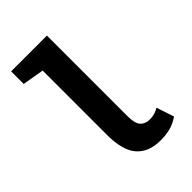

<svg xmlns="http://www.w3.org/2000/svg" viewBox="-171 -593 669 669"><g transform="rotate(-45 163.5 -258.5)"><path d="M213.4 10.3Q155.3 10.3 125 -24.4Q94.7 -59.1 94.7 -136.2V-452.6L15.1 -466.3V-528.3H191.4V-130.9Q191.4 -94.7 204.1 -81.3Q216.8 -67.9 238.8 -67.9Q251 -67.9 262.7 -71.3Q274.4 -74.7 283.7 -80.6L305.2 -15.6Q282.7 -0.5 261.2 4.9Q239.7 10.3 213.4 10.3Z"/></g></svg>

Font: Roboto Slab LO
Style: Regular
Weight: 400
Designer: Google
Version: Version 2.000